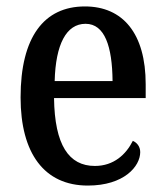

<svg xmlns="http://www.w3.org/2000/svg" viewBox="-20 -567 513 597"><path d="M253 10C366 10 416 -50 416 -94C416 -112 405 -124 393 -129C372 -87 334 -51 275 -51C194 -51 150 -116 148 -262H433V-305C433 -463 362 -547 244 -547C117 -547 44 -452 44 -264C44 -90 118 10 253 10ZM330 -315H150C153 -429 186 -493 246 -493C306 -493 329 -422 330 -315Z"/></svg>

Font: Noto Serif Myanmar Condensed Medium
Style: Regular
Weight: 500
Width: 3
Designer: Ben Mitchell and the Monotype Design Team
Foundry: Monotype Imaging Inc.
Version: Version 2.106